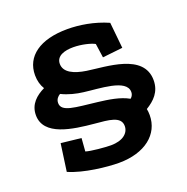

<svg xmlns="http://www.w3.org/2000/svg" viewBox="-121 -773 873 897"><g transform="rotate(-20 315.5 -325.0)"><path d="M532 -151C532 -162 531 -173 529 -182C570 -207 605 -240 605 -298C605 -432 418 -432 325 -446C266 -455 219 -476 219 -519C219 -559 261 -571 304 -571C346 -571 392 -559 409 -549L419 -479L519 -490L506 -619C438 -649 366 -660 307 -660C170 -660 92 -602 92 -509C92 -481 99 -457 111 -438C70 -418 32 -387 32 -332C32 -229 170 -211 278 -201C343 -195 405 -192 405 -143C405 -107 372 -80 314 -80C287 -80 215 -86 191 -94L196 -159L96 -170L77 -34C149 -2 265 10 321 10C451 10 532 -56 532 -151ZM488 -282C488 -266 480 -258 474 -253C432 -277 375 -285 325 -291C215 -304 149 -305 149 -350C149 -368 160 -380 172 -387C206 -370 245 -361 278 -357C352 -347 488 -347 488 -282Z"/></g></svg>

Font: Zilla Slab Bold
Style: Regular
Weight: 700
Designer: Typotheque.com
Foundry: Typotheque type foundry
Version: Version 1.3; 2018